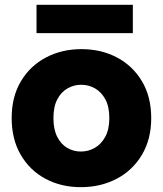

<svg xmlns="http://www.w3.org/2000/svg" viewBox="-20 -770 677 798"><path d="M316.1 7.9Q234.4 7.9 169.3 -26.8Q104.1 -61.5 66.3 -126.3Q28.5 -191.1 28.5 -279.2Q28.5 -367.8 66.8 -432Q105.1 -496.3 170.9 -531.1Q236.8 -565.8 318.5 -565.8Q400.6 -565.8 466.3 -531.1Q531.9 -496.3 570.2 -432Q608.5 -367.8 608.5 -279.2Q608.5 -191.1 569.7 -126.3Q530.9 -61.5 464.6 -26.8Q398.3 7.9 316.1 7.9ZM316.1 -140.2Q347 -140.2 373.8 -155.4Q400.7 -170.6 417.6 -201.6Q434.4 -232.5 434.4 -279.2Q434.4 -326.8 417.8 -357.3Q401.2 -387.7 374.8 -402.7Q348.4 -417.7 317.5 -417.7Q287.2 -417.7 260.8 -402.7Q234.3 -387.7 218.2 -357.3Q202.1 -326.8 202.1 -279.2Q202.1 -232.5 217.7 -201.6Q233.4 -170.6 259.3 -155.4Q285.3 -140.2 316.1 -140.2ZM131.8 -632.4V-750.1H532.1V-632.4Z"/></svg>

Font: Poppins Variable
Style: Regular
Weight: 100
Designer: Jonny Pinhorn
Foundry: Indian Type Foundry
Version: Version 6.000